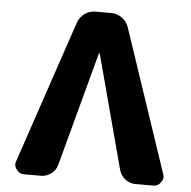

<svg xmlns="http://www.w3.org/2000/svg" viewBox="-52 -807 832 838"><g transform="rotate(5 363.5 -388.0)"><path d="M367.2 -574.2Q367.2 -575.2 365.2 -575.2Q363.3 -575.2 363.3 -574.2L229.5 -76.2Q223.6 -51.8 203.1 -36.1Q182.6 -20.5 157.2 -20.5H84Q62.5 -20.5 50.8 -38.1Q42 -48.8 42 -61.5Q42 -68.4 44.9 -75.2L255.9 -700.2Q264.6 -724.6 285.6 -739.7Q306.6 -754.9 332 -754.9H402.3Q427.7 -754.9 448.7 -739.7Q469.7 -724.6 478.5 -700.2L688.5 -75.2Q691.4 -68.4 691.4 -61.5Q691.4 -48.8 682.6 -38.1Q670.9 -20.5 649.4 -20.5H572.3Q546.9 -20.5 526.9 -36.1Q506.8 -51.8 500 -76.2Z"/></g></svg>

Font: Gen Jyuu Gothic Heavy
Style: Bold
Weight: 900
Designer: [Source Han Sans]
Ryoko NISHIZUKA  (kana & ideographs); Paul D. Hunt (Latin, Greek & Cyrillic); Wenlong ZHANG  (bopomofo
Version: Version 1.002.20150607